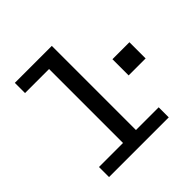

<svg xmlns="http://www.w3.org/2000/svg" viewBox="-185 -880 1039 1039"><g transform="rotate(-45 334.0 -360.5)"><path d="M258 0V-643H74V-721H357V0ZM74 0V-77H531V0ZM538 -314V-438H668V-314Z"/></g></svg>

Font: Chivo Mono Medium
Style: Regular
Weight: 400
Monospace: yes
Version: Version 1.008